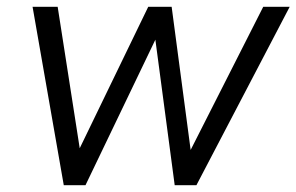

<svg xmlns="http://www.w3.org/2000/svg" viewBox="-20 -546 874 566"><path d="M756 -526H834L559 0H495L438 -429L232 0H168L76 -526H150L215 -109L417 -526H486L542 -104Z"/></svg>

Font: Plus Jakarta Display Light
Style: Italic
Weight: 300
Italic angle: -12°
Designer: Gumpita Rahayu
Foundry: Tokotype Studio
Version: Version 1.000;hotconv 1.0.109;makeotfexe 2.5.65596